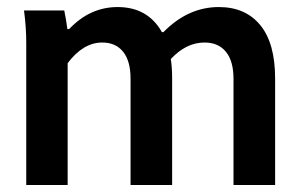

<svg xmlns="http://www.w3.org/2000/svg" viewBox="-20 -530 850 550"><path d="M469.2 -360.8Q473.1 -337.9 473.1 -305.2V0H354V-304.2Q354 -355 332.8 -381.6Q311.5 -408.2 272.9 -408.2Q218.3 -408.2 173.8 -349.1V0H55.2V-408.2Q55.2 -451.7 48.8 -500H164.1Q169.9 -471.7 172.9 -446.8H178.2Q237.8 -509.8 316.9 -509.8Q403.3 -509.8 443.8 -438H448.2Q518.6 -509.8 606.9 -509.8Q683.1 -509.8 725.6 -458Q768.1 -406.2 768.1 -305.2V0H648.9V-304.2Q648.9 -355 627.2 -381.6Q605.5 -408.2 565.9 -408.2Q513.2 -408.2 469.2 -360.8Z"/></svg>

Font: LT Hoop SemBd
Style: Regular
Weight: 600
Designer: Daniel Lyons
Foundry: LyonsType
Version: Version 1.000